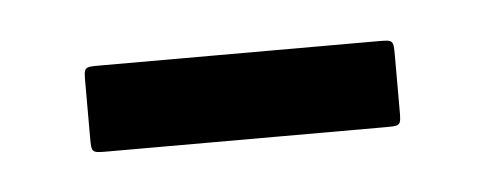

<svg xmlns="http://www.w3.org/2000/svg" viewBox="-24 -434 299 119"><g transform="rotate(-5 126.0 -374.0)"><path d="M212.6 -401H40C30 -401 30 -401 30 -391V-357.5C30 -347.5 30 -347.5 40 -347.5H212.6C222.6 -347.5 222.6 -347.5 222.6 -357.5V-391C222.6 -401 222.6 -401 212.6 -401Z"/></g></svg>

Font: Gridlock
Style: Regular
Weight: 400
Designer: Abhik Krishna Ghosh
Version: Version 001.000